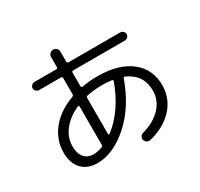

<svg xmlns="http://www.w3.org/2000/svg" viewBox="-175 -1023 1351 1299"><g transform="rotate(-30 500.0 -373.0)"><path d="M336.9 -386.7Q258.8 -351.6 214.4 -294.9Q169.9 -238.3 169.9 -169.9Q169.9 -114.3 195.8 -83.5Q221.7 -52.7 269.5 -52.7Q299.8 -52.7 336.9 -66.4Q346.7 -69.3 346.7 -81.1V-379.9Q346.7 -383.8 343.8 -385.7Q340.8 -387.7 336.9 -386.7ZM552.7 -429.7Q488.3 -429.7 431.6 -418Q419.9 -416 419.9 -404.3V-122.1Q419.9 -118.2 423.3 -117.2Q426.8 -116.2 429.7 -118.2Q561.5 -219.7 632.8 -413.1Q635.7 -422.9 624 -424.8Q586.9 -429.7 552.7 -429.7ZM262.7 12.7Q184.6 12.7 140.6 -33.7Q96.7 -80.1 96.7 -163.1Q96.7 -262.7 160.2 -341.3Q223.6 -419.9 335.9 -460.9Q346.7 -464.8 346.7 -475.6V-601.6Q346.7 -612.3 335 -613.3H165Q152.3 -613.3 142.6 -622.6Q132.8 -631.8 132.8 -645Q132.8 -658.2 142.6 -667.5Q152.3 -676.8 165 -676.8H335Q346.7 -676.8 346.7 -688.5V-766.6Q346.7 -781.2 357.4 -792Q368.2 -802.7 383.3 -802.7Q398.4 -802.7 409.2 -792.5Q419.9 -782.2 419.9 -766.6V-688.5Q419.9 -677.7 430.7 -676.8H835Q847.7 -676.8 857.4 -667.5Q867.2 -658.2 867.2 -645Q867.2 -631.8 857.4 -622.6Q847.7 -613.3 835 -613.3H430.7Q419.9 -613.3 419.9 -601.6V-496.1Q419.9 -492.2 423.8 -488.8Q427.7 -485.4 431.6 -486.3Q491.2 -497.1 552.7 -497.1Q716.8 -497.1 810.1 -424.3Q903.3 -351.6 903.3 -226.6Q903.3 -124 835 -48.8Q766.6 26.4 647.5 55.7Q633.8 59.6 621.6 51.8Q609.4 43.9 605.5 30.3Q601.6 17.6 608.4 5.4Q615.2 -6.8 628.9 -10.7Q723.6 -37.1 776.9 -94.2Q830.1 -151.4 830.1 -226.6Q830.1 -349.6 714.8 -401.4Q704.1 -407.2 700.2 -394.5Q632.8 -206.1 508.8 -96.7Q384.8 12.7 262.7 12.7Z"/></g></svg>

Font: Rounded-X Mgen+ 1m regular
Style: Regular
Weight: 400
Designer: [Source Han Sans]
Ryoko NISHIZUKA  (kana & ideographs); Paul D. Hunt (Latin, Greek & Cyrillic); Wenlong ZHANG  (bopomofo
Version: Version 1.059.20150602